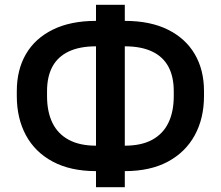

<svg xmlns="http://www.w3.org/2000/svg" viewBox="-20 -750 920 800"><path d="M380 30V-37Q274 -37 200 -76.5Q126 -116 88 -186.5Q50 -257 50 -350V-370Q50 -459 88 -524.5Q126 -590 200 -626.5Q274 -663 380 -663V-730H500V-663Q606 -663 679.5 -626.5Q753 -590 791.5 -524.5Q830 -459 830 -370V-350Q830 -257 791.5 -186.5Q753 -116 679.5 -76.5Q606 -37 500 -37V30ZM704 -350V-370Q704 -431 681.5 -472.5Q659 -514 613.5 -535.5Q568 -557 500 -557V-143Q569 -143 614 -167.5Q659 -192 681.5 -238Q704 -284 704 -350ZM176 -370V-350Q176 -284 198.5 -238Q221 -192 266.5 -167.5Q312 -143 380 -143V-557Q312 -557 266.5 -535.5Q221 -514 198.5 -472.5Q176 -431 176 -370Z"/></svg>

Font: Golos Text Medium
Style: Regular
Weight: 500
Designer: A.Korolkova, Vitaly Kuzmin
Foundry: ParaType Ltd
Version: Version 2.004